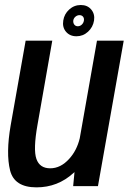

<svg xmlns="http://www.w3.org/2000/svg" viewBox="-20 -762 526 786"><path d="M279.5 0 285 -57.5Q283 -56 281 -54Q216.5 5 129.5 5Q38.5 5 21.2 -64.8Q4 -134.5 23.5 -248L85 -595.5H194L133.5 -251Q115.5 -150 129 -111.5Q142.5 -73 185.5 -73Q228.5 -73 263.5 -112Q294.5 -146 306.5 -196L377 -595.5H486.5L381 0ZM293 -613.5Q266 -613.5 250.2 -632Q234.5 -650.5 239 -678Q243 -704.5 263.2 -723Q283.5 -741.5 311 -741.5Q338 -741.5 353.5 -723Q369 -704.5 365 -678Q360.5 -650.5 340.2 -632Q320 -613.5 293 -613.5ZM298.5 -654.5Q307.5 -654.5 314.8 -661.2Q322 -668 323.5 -678Q325 -687.5 319.8 -693.8Q314.5 -700 305.5 -700Q296.5 -700 289 -693.8Q281.5 -687.5 280 -678Q279 -668 284.2 -661.2Q289.5 -654.5 298.5 -654.5Z"/></svg>

Font: Anybody Medium
Style: Italic
Weight: 500
Italic angle: -10°
Designer: Tyler Finck
Foundry: Etcetera Type Company
Version: Version 1.010; ttfautohint (v1.8.3) -l 8 -r 50 -G 200 -x 14 